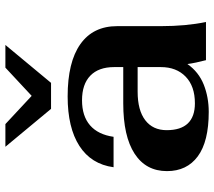

<svg xmlns="http://www.w3.org/2000/svg" viewBox="-60 -704 775 694"><g transform="rotate(-90 327.0 -357.5)"><path d="M55 -141Q55 -217 118 -258Q181 -299 300 -299H431V-332Q431 -388 400 -418Q369 -448 311 -448Q254 -448 220.5 -419Q187 -390 179 -334H69Q80 -415 146 -457.5Q212 -500 325 -500Q449 -500 514 -454Q579 -408 579 -321V-163Q579 -72 594 0H456Q446 -38 442 -67Q413 -26 367.5 -8Q322 10 269 10Q162 10 108.5 -29.5Q55 -69 55 -141ZM431 -163V-247H342Q275 -247 239 -219.5Q203 -192 203 -142Q203 -91 227.5 -65.5Q252 -40 300 -40Q362 -40 396.5 -73.5Q431 -107 431 -163ZM143 -725H225L327 -630L429 -725H511L374 -560H280Z"/></g></svg>

Font: Fahkwang
Style: Bold
Weight: 700
Designer: Suppakit Chalermlarp | Katatrad Co.,Ltd.
Foundry: Cadson Demak Co.,Ltd.
Version: Version 1.000; ttfautohint (v1.6)